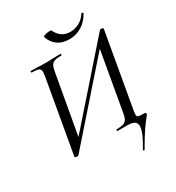

<svg xmlns="http://www.w3.org/2000/svg" viewBox="-228 -925 1152 1259"><g transform="rotate(-30 348.5 -296.0)"><path d="M490 198Q487 198 484.5 195.5Q482 193 484 190Q545 90 545 45Q545 21 527.5 10.5Q510 0 474 0H401Q399 0 399 -6Q399 -12 401 -12Q436 -12 453.5 -18Q471 -24 479.5 -38.5Q488 -53 493 -83L576 -555H597L98 12Q96 13 92 13Q88 13 86 13Q81 13 76 10.5Q71 8 72 5L169 -546Q173 -572 173 -578Q173 -599 159 -606Q145 -613 106 -613Q103 -613 103 -619Q103 -625 105 -625L154 -624Q192 -622 216 -622Q246 -622 288 -624L331 -625Q333 -625 333 -619Q333 -613 331 -613Q296 -613 279 -607Q262 -601 253.5 -586.5Q245 -572 240 -542L155 -65H135L634 -632Q637 -634 646 -634Q651 -634 655.5 -631Q660 -628 659 -625L563 -79Q557 -48 557 -34Q557 -19 567.5 -15.5Q578 -12 615 -12Q619 -12 621.5 -9Q624 -6 624 -2Q624 3 609 20.5Q594 38 566.5 77.5Q539 117 493 197Q493 198 490 198ZM293 -774Q292 -780 309.5 -785Q327 -790 343 -790Q355 -790 356 -787Q371 -754 397 -735.5Q423 -717 460 -717Q494 -717 526.5 -733.5Q559 -750 581 -785Q582 -787 586 -787Q590 -787 593 -784.5Q596 -782 595 -780Q567 -730 524.5 -704Q482 -678 431 -678Q377 -678 341.5 -704.5Q306 -731 293 -774Z"/></g></svg>

Font: Cormorant Garamond Medium
Style: Italic
Weight: 500
Italic angle: -10°
Designer: Christian Thalmann (Catharsis Fonts)
Foundry: Catharsis Fonts
Version: Version 4.000